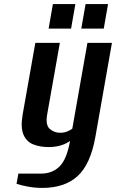

<svg xmlns="http://www.w3.org/2000/svg" viewBox="-20 -710 568 940"><path d="M187 210Q150 210 116 203.5Q82 197 61 190L70 140H180Q236 140 271.5 105Q307 70 323 -20Q281 10 218 10Q176 10 143 -3Q110 -16 95 -50.5Q80 -85 91 -150L153 -500H273L211 -150Q202 -98 223.5 -79Q245 -60 275 -60Q294 -60 309.5 -66.5Q325 -73 334 -80L408 -500H528L447 -40Q423 95 359.5 152.5Q296 210 187 210ZM378 -570 399 -690H509L488 -570ZM218 -570 239 -690H349L328 -570Z"/></svg>

Font: Cuprum
Style: Bold Italic
Weight: 700
Italic angle: -10°
Designer: Jovanny Lemonad
Foundry: Jovanny Lemonad
Version: Version 3.000